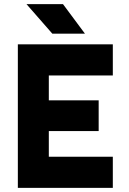

<svg xmlns="http://www.w3.org/2000/svg" viewBox="-20 -916 627 936"><path d="M235 -752H394L287 -896H109ZM67 0H530V-152H218V-277H461V-427H218V-548H530V-700H67Z"/></svg>

Font: Unageo
Style: ExtraBold
Weight: 800
Designer: Richard Sepsi
Foundry: Richard Sepsi
Version: Version 2.000